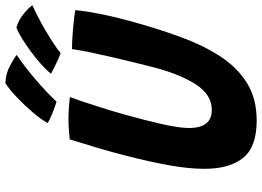

<svg xmlns="http://www.w3.org/2000/svg" viewBox="-149 -801 966 708"><g transform="rotate(-90 334.0 -447.0)"><path d="M243.5 16.5Q146 16.5 105.8 -33.5Q65.5 -83.5 65.5 -176Q65.5 -234 78.5 -306.2Q91.5 -378.5 113.5 -464Q126 -513.5 141.5 -566Q157 -618.5 174 -673Q192 -675 211.5 -676.2Q231 -677.5 247.5 -677.5Q270 -677.5 291.8 -676Q313.5 -674.5 330 -672.5Q314.5 -629 296.8 -574Q279 -519 263.5 -463Q244 -393.5 230 -330.8Q216 -268 216 -233Q216 -149 282.5 -149Q337.5 -149 375 -205.2Q412.5 -261.5 438.5 -358.5Q445 -384.5 455.5 -426.2Q466 -468 476.8 -514.5Q487.5 -561 495.8 -601.2Q504 -641.5 507 -664.5Q530.5 -664.5 561.8 -662.2Q593 -660 618.8 -657Q644.5 -654 651 -652Q646.5 -610.5 636 -557.5Q625.5 -504.5 611 -452.5Q584 -353.5 553 -268Q522 -182.5 480.8 -118.8Q439.5 -55 381.8 -19.2Q324 16.5 243.5 16.5ZM381 -910Q414 -909.5 443.8 -894Q473.5 -878.5 485.5 -868.5Q439.5 -837 394.8 -798.8Q350 -760.5 313 -721.5Q294 -727.5 270 -737Q246 -746.5 234.5 -754Q246 -776.5 272.2 -807.5Q298.5 -838.5 328.5 -867Q358.5 -895.5 381 -910ZM587 -869.5Q614.5 -861.5 638.2 -841.8Q662 -822 668.5 -810.5Q636.5 -796.5 601.5 -777Q566.5 -757.5 537 -738.5Q507.5 -719.5 492 -706.5Q479.5 -710.5 456 -721.8Q432.5 -733 416 -742Q429.5 -759 452 -779Q474.5 -799 500 -817.8Q525.5 -836.5 548.8 -850.5Q572 -864.5 587 -869.5Z"/></g></svg>

Font: Grandstander SemiBold
Style: Italic
Weight: 600
Italic angle: -15°
Designer: Tyler Finck
Foundry: Etcetera Type Co
Version: Version 1.200; ttfautohint (v1.8.3)